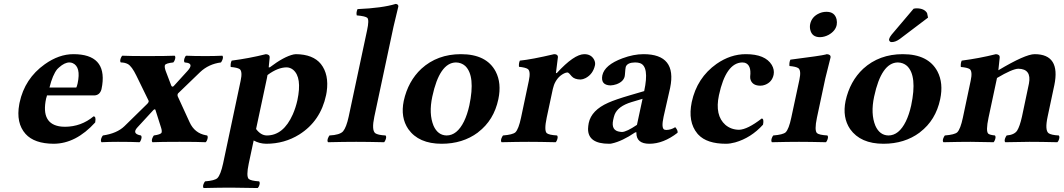

<svg xmlns="http://www.w3.org/2000/svg" viewBox="-20 -718 5386 972"><path d="M230.5 -274.9H366.2Q368.7 -277.8 373 -295.9Q390.6 -379.4 348.1 -398.4Q339.8 -401.9 331.5 -401.9Q307.1 -401.9 278.8 -376.5Q273.9 -371.6 270 -368.2Q246.6 -339.8 230.5 -274.9ZM453.6 -128.9Q466.8 -128.9 462.4 -102.1Q461.9 -99.6 461.9 -98.1Q364.3 9.3 252 9.8Q153.8 9.3 109.4 -40Q60.1 -95.2 77.6 -190.4Q78.6 -194.8 79.1 -198.2Q105 -320.3 206.5 -392.6Q278.3 -443.8 351.6 -443.8Q519.5 -443.8 497.6 -287.6Q496.1 -276.4 493.7 -266.1Q485.4 -236.3 458 -234.9H217.8Q217.3 -232.4 216.3 -228.5Q214.4 -222.2 213.4 -219.2Q185.5 -88.4 290.5 -77.1Q299.3 -76.2 309.1 -76.2Q391.1 -76.7 453.6 -128.9Z M675.8 -73.2Q647.5 -42.5 688.5 -33.2Q691.4 -32.7 693.8 -32.2Q700.7 -23.9 691.4 -4.4Q689 0 686.5 2Q646.5 0 577.1 0Q533.7 0 493.7 2Q486.8 -6.3 496.1 -25.4Q498.5 -29.8 501 -32.2Q571.8 -42.5 609.9 -79.1L726.1 -192.9Q734.4 -202.1 732.4 -208L670.4 -335Q647.5 -382.3 627.4 -393.6Q611.8 -401.9 591.3 -401.9Q584.5 -410.2 594.2 -429.7Q596.7 -434.1 598.6 -436Q638.7 -434.1 724.1 -434.1Q823.2 -434.1 864.7 -436Q871.6 -427.7 862.3 -408.7Q859.9 -404.3 857.4 -401.9Q819.3 -397.9 814.9 -388.2Q812 -378.4 818.4 -359.9L847.2 -284.2Q852.1 -275.4 859.4 -282.2L929.2 -358.9Q960 -392.6 929.2 -399.9Q922.4 -401.4 914.6 -401.9Q907.7 -410.2 917 -429.7Q919.4 -434.1 921.9 -436Q961.9 -434.1 1021.5 -434.1Q1065.9 -434.1 1106 -436Q1112.8 -427.7 1103 -408.7Q1100.6 -404.3 1098.6 -401.9Q1036.6 -394 993.2 -353L881.3 -245.1Q877 -238.3 879.9 -230L939.9 -99.1Q965.3 -43.5 1022.9 -33.2Q1026.4 -32.7 1028.8 -32.2Q1035.6 -23.9 1026.4 -4.4Q1023.9 0 1021.5 2Q981.4 0 888.2 0Q793 0 751.5 2Q744.6 -6.3 754.4 -25.4Q756.8 -29.8 758.8 -32.2Q793.5 -37.1 797.9 -46.4Q800.8 -55.2 795.4 -71.8L766.6 -162.6Q763.2 -167.5 755.9 -160.2Z M1198.2 -309.1Q1208.5 -356.4 1193.4 -368.2Q1181.6 -376 1147.9 -378.9Q1146 -397 1152.8 -411.1Q1240.2 -422.4 1326.2 -443.8Q1346.7 -441.9 1345.2 -426.8Q1345.2 -425.3 1340.3 -377H1345.7Q1417.5 -431.6 1466.3 -442.4Q1473.1 -443.8 1478 -443.8Q1564.9 -442.9 1604.5 -394Q1646.5 -340.8 1633.8 -252.9Q1632.3 -244.1 1630.9 -236.8Q1603 -105 1495.1 -37.1Q1419.9 9.8 1327.6 9.8Q1293.5 9.3 1264.2 -6.8L1239.3 109.9Q1225.6 174.8 1239.3 188Q1250 197.3 1292 200.2Q1298.8 208.5 1289.6 227.5Q1287.1 231.9 1284.7 233.9Q1198.7 231.9 1148.4 231.9Q1094.7 231.9 1010.7 233.9Q1003.9 225.6 1013.7 206.5Q1016.1 202.1 1018.1 200.2Q1067.4 196.3 1080.6 183.6Q1096.7 167.5 1109.4 109.9ZM1276.4 -64.9Q1300.3 -32.7 1330.6 -32.2Q1415 -32.2 1462.4 -139.2Q1477.1 -172.9 1485.4 -210Q1510.3 -326.7 1463.4 -365.2Q1448.7 -376.5 1431.6 -377Q1387.2 -377 1335.9 -339.4Q1334.5 -338.4 1334 -337.4Q1332.5 -328.6 1331.1 -321.3Z M1745.1 -127 1838.4 -564.9Q1849.6 -616.7 1839.8 -627.4Q1830.6 -636.2 1786.1 -640.1Q1782.2 -654.3 1790 -671.9Q1915 -677.2 1983.4 -698.2Q1997.6 -696.3 1996.6 -685.1Q1996.1 -683.1 1972.2 -583L1875 -127Q1860.8 -59.6 1879.4 -43.9Q1892.6 -34.2 1932.1 -32.2Q1939 -23.9 1929.2 -4.4Q1926.8 0 1924.8 2Q1838.9 0 1783.2 0Q1724.6 0 1640.6 2Q1633.8 -6.3 1643.6 -25.4Q1646 -29.8 1647.9 -32.2Q1700.2 -34.7 1716.8 -53.2Q1733.4 -73.2 1745.1 -127Z M2288.1 -401.9Q2205.1 -400.4 2168.5 -229Q2149.9 -142.1 2174.8 -81.5Q2196.3 -33.2 2240.7 -32.2Q2293.9 -32.2 2329.1 -103.5Q2345.7 -137.7 2356 -184.1Q2387.7 -334 2335 -384.3Q2315.4 -401.4 2288.1 -401.9ZM2023.9 -207Q2045.9 -307.1 2113.3 -370.1Q2194.3 -443.8 2313.5 -443.8Q2442.9 -443.8 2489.3 -356Q2520 -296.9 2502.9 -215.8Q2480.5 -109.4 2400.9 -48.8Q2399.4 -47.9 2398.9 -46.9Q2322.3 9.8 2215.8 9.8Q2099.6 9.8 2046.9 -64.5Q2006.8 -123.5 2023.9 -207Z M2778.8 -268.1 2747.6 -122.1Q2733.9 -57.1 2748 -43.9Q2758.8 -34.7 2800.3 -32.2Q2807.1 -23.9 2797.9 -4.4Q2795.4 0 2793.5 2Q2707.5 0 2656.7 0Q2603 0 2519 2Q2512.2 -6.3 2522 -25.4Q2524.4 -29.8 2526.4 -32.2Q2575.7 -36.1 2589.4 -48.3Q2605.5 -64.5 2617.7 -122.1L2657.2 -309.1Q2667.5 -357.4 2651.9 -368.7Q2640.1 -376.5 2607.4 -379.9Q2605.5 -397.5 2611.8 -411.1Q2671.9 -417 2785.2 -443.8Q2803.7 -443.8 2804.7 -429.7Q2804.7 -427.7 2804.2 -426.8Q2804.2 -425.8 2794.4 -348.1H2798.8Q2886.2 -443.4 2938 -443.8Q2973.6 -443.8 2988.3 -414.6Q2994.6 -400.9 2992.2 -388.2Q2982.4 -342.8 2944.8 -322.8Q2931.2 -315.9 2919.4 -315.4Q2887.7 -315.9 2874 -332Q2860.4 -348.6 2856.4 -350.1Q2853.5 -351.1 2852.1 -351.1Q2836.9 -350.1 2816.4 -334Q2788.1 -309.6 2778.8 -268.1Z M3202.1 -48.3 3195.8 -47.9Q3129.4 -2.9 3077.6 8.3Q3068.8 10.3 3063.5 9.8Q2956.5 9.8 2957 -65.9Q2957.5 -80.1 2960.4 -95.2Q2974.1 -160.2 3059.1 -197.8Q3096.2 -214.4 3169.4 -235.8L3241.2 -256.8Q3268.1 -382.3 3219.7 -398.4Q3210 -401.9 3194.8 -401.9Q3155.8 -401.4 3147.9 -379.4Q3146 -373.5 3143.6 -339.8Q3143.1 -335 3142.6 -332Q3136.7 -304.7 3101.1 -291.5Q3085.4 -286.1 3070.3 -285.6Q3020 -287.1 3029.3 -336.4Q3040.5 -389.2 3131.3 -422.9Q3187.5 -443.8 3237.8 -443.8Q3407.7 -443.8 3372.6 -273.4Q3372.1 -271.5 3372.1 -271L3339.4 -127Q3326.7 -68.4 3343.8 -61.5Q3348.1 -60.1 3353 -60.1Q3377.4 -60.5 3398.4 -74.2Q3412.6 -58.1 3410.2 -45.9Q3338.4 9.8 3267.6 9.8Q3201.7 9.8 3201.7 -44.9Q3202.1 -46.9 3202.1 -48.3ZM3232.9 -217.8 3177.2 -201.2Q3107.9 -180.2 3091.3 -137.2Q3087.4 -126.5 3084 -109.9Q3072.8 -56.2 3119.1 -50.8Q3124 -50.3 3128.9 -49.8Q3152.8 -50.8 3204.6 -85.9Z M3842.8 -86.9Q3782.2 -20 3701.7 2.9Q3676.3 9.8 3655.3 9.8Q3558.6 9.8 3515.1 -36.6Q3512.2 -39.6 3510.3 -42Q3461.4 -101.1 3481.9 -201.2Q3508.3 -324.2 3607.4 -394.5Q3678.2 -443.8 3755.9 -443.8Q3854 -443.8 3887.2 -389.2Q3901.4 -364.7 3896.5 -339.8Q3888.7 -302.2 3853 -288.6Q3841.3 -284.2 3829.6 -284.2Q3791 -284.2 3780.3 -312.5Q3776.9 -321.8 3777.8 -331.1Q3784.7 -389.6 3750.5 -400.4Q3744.1 -401.9 3737.8 -401.9Q3654.8 -399.9 3619.6 -235.8Q3598.1 -133.8 3652.3 -85.9Q3681.2 -61.5 3721.2 -61Q3763.7 -62 3836.4 -118.2Q3848.6 -116.7 3842.8 -86.9Z M4115.7 -122.1Q4102.1 -57.1 4116.2 -43.9Q4127 -34.7 4168.9 -32.2Q4175.8 -23.9 4166 -4.4Q4163.6 0 4161.6 2Q4075.7 0 4024.9 0Q3971.2 0 3887.7 2Q3880.9 -6.3 3890.1 -25.4Q3892.6 -29.8 3894.5 -32.2Q3943.8 -36.1 3957.5 -48.3Q3973.6 -64.5 3985.8 -122.1L4026.9 -314Q4037.1 -361.3 4021.5 -373Q4009.8 -380.9 3976.6 -383.8Q3974.6 -401.9 3981.4 -416Q4138.2 -436 4159.2 -441.9Q4163.1 -442.9 4165.5 -443.8Q4187 -442.4 4184.6 -426.8Q4184.1 -425.3 4158.2 -321.3ZM4081.5 -596.2Q4089.8 -634.3 4128.4 -650.9Q4145 -658.2 4164.6 -658.2Q4206.1 -658.2 4215.3 -619.6Q4218.3 -605.5 4215.8 -591.8Q4209.5 -561 4174.8 -541.5Q4153.8 -530.3 4131.3 -529.8Q4090.8 -529.8 4082 -566.9Q4078.6 -581.5 4081.5 -596.2Z M4605 -673.8Q4611.8 -675.8 4621.6 -675.8Q4659.2 -675.3 4673.3 -651.9L4678.2 -628.9L4535.6 -521Q4513.7 -504.9 4494.1 -504.9Q4483.9 -504.9 4481 -515.1Q4480.5 -517.6 4481 -519Q4484.4 -531.7 4494.1 -543ZM4524.9 -401.9Q4441.9 -400.4 4405.3 -229Q4386.7 -142.1 4411.6 -81.5Q4433.1 -33.2 4477.5 -32.2Q4530.8 -32.2 4565.9 -103.5Q4582.5 -137.7 4592.8 -184.1Q4624.5 -334 4571.8 -384.3Q4552.2 -401.4 4524.9 -401.9ZM4260.7 -207Q4282.7 -307.1 4350.1 -370.1Q4431.2 -443.8 4550.3 -443.8Q4679.7 -443.8 4726.1 -356Q4756.8 -296.9 4739.7 -215.8Q4717.3 -109.4 4637.7 -48.8Q4636.2 -47.9 4635.7 -46.9Q4559.1 9.8 4452.6 9.8Q4336.4 9.8 4283.7 -64.5Q4243.7 -123.5 4260.7 -207Z M4984.4 -122.1Q4969.7 -53.2 4983.4 -41Q4991.7 -34.7 5017.1 -32.2Q5023.9 -23.9 5014.6 -4.4Q5012.2 0 5010.3 2Q4923.8 0 4893.6 0Q4839.8 0 4755.9 2Q4749 -6.3 4758.8 -25.4Q4761.2 -29.8 4763.2 -32.2Q4812.5 -36.1 4826.2 -48.3Q4842.3 -64.5 4854.5 -122.1L4894 -309.1Q4904.3 -356.4 4889.2 -368.2Q4877.4 -376 4844.2 -378.9Q4842.3 -397 4848.6 -411.1Q4936 -422.4 5022 -443.8Q5042.5 -441.9 5041 -426.8Q5041 -425.3 5034.2 -362.3Q5170.9 -443.8 5217.8 -443.8Q5350.1 -443.8 5317.4 -286.1Q5316.9 -284.7 5316.9 -284.2L5283.7 -127.9Q5269 -59.1 5288.1 -43.9Q5301.3 -34.2 5340.3 -32.2Q5347.2 -23.9 5337.9 -4.4Q5335.4 0 5333 2Q5247.1 0 5191.4 0Q5151.9 0 5068.8 2Q5062 -6.3 5071.8 -25.4Q5074.2 -29.8 5076.2 -32.2Q5114.3 -35.2 5128.9 -56.2Q5142.6 -77.6 5153.8 -127.9L5189 -294.9Q5203.1 -369.1 5135.3 -370.1Q5104.5 -369.1 5027.3 -323.2Q5027.3 -322.3 5026.9 -321.3Z"/></svg>

Font: Linux Libertine Slanted O
Style: Bold Slanted
Weight: 700
Designer: Philipp H. Poll
Foundry: Philipp H. Poll
Version: Version 5.0.0